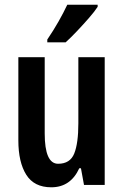

<svg xmlns="http://www.w3.org/2000/svg" viewBox="-20 -786 524 816"><path d="M425 -543V0H337L324 -71H317Q280 10 198 10Q125 10 91.5 -43.5Q58 -97 58 -189V-543H170V-219Q170 -90 227 -90Q278 -90 295.5 -133.5Q313 -177 313 -262V-543ZM395 -757Q382 -737 358 -709.5Q334 -682 307.5 -654Q281 -626 259 -606H181V-618Q208 -658 229 -695Q250 -732 266 -766H395Z"/></svg>

Font: Noto Sans Arabic ExtCond SemBd
Style: Regular
Weight: 600
Width: 2
Designer: Monotype Design Team, Nadine Chahine, Nizar Qandah and Khaled Hosny
Foundry: Monotype Imaging Inc.
Version: Version 2.012; ttfautohint (v1.8.4.7-5d5b)